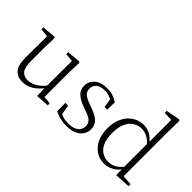

<svg xmlns="http://www.w3.org/2000/svg" viewBox="-64 -1318 1850 1850"><g transform="rotate(45 861.5 -393.0)"><path d="M263 14Q193 14 155.5 -30Q118 -74 119 -185L121 -478L140 -463L35 -476V-502L174 -514L184 -502L180 -377V-188Q180 -103 207 -68.5Q234 -34 286 -34Q334 -34 379.5 -61Q425 -88 463 -137L482 -103H464Q425 -51 375 -18.5Q325 14 263 14ZM460 8 457 -116V-117L458 -467L373 -475V-502L511 -514L521 -502L517 -377V-35L596 -27V0Z M860 14Q814 14 777.5 4.5Q741 -5 701 -23L699 -137H737L758 -17L726 -18V-54Q753 -36 784 -26Q815 -16 860 -16Q929 -16 963.5 -44.5Q998 -73 998 -116Q998 -154 974.5 -177.5Q951 -201 889 -221L839 -240Q780 -262 745 -295Q710 -328 710 -382Q710 -441 755.5 -481.5Q801 -522 886 -522Q930 -522 963.5 -511.5Q997 -501 1033 -478L1030 -376H995L977 -485L1004 -483V-450Q973 -472 944 -481.5Q915 -491 885 -491Q825 -491 795.5 -465Q766 -439 766 -399Q766 -360 791 -337.5Q816 -315 870 -296L918 -278Q993 -251 1024 -216.5Q1055 -182 1055 -132Q1055 -93 1033.5 -59.5Q1012 -26 969 -6Q926 14 860 14Z M1373 14Q1310 14 1261.5 -19.5Q1213 -53 1185.5 -112Q1158 -171 1158 -247Q1158 -332 1188 -393.5Q1218 -455 1270 -488.5Q1322 -522 1387 -522Q1428 -522 1469.5 -501.5Q1511 -481 1548 -431H1558L1547 -401Q1508 -444 1473 -463Q1438 -482 1397 -482Q1349 -482 1309.5 -457.5Q1270 -433 1246.5 -381.5Q1223 -330 1223 -248Q1223 -174 1245 -124.5Q1267 -75 1305 -51Q1343 -27 1390 -27Q1435 -27 1471.5 -47Q1508 -67 1546 -114L1556 -83H1547Q1513 -33 1468.5 -9.5Q1424 14 1373 14ZM1538 9 1536 -92V-95V-420L1537 -429V-742L1444 -746V-773L1584 -800L1599 -791L1596 -641V-34L1697 -27V0Z"/></g></svg>

Font: Noto Serif KR ExtraLight ExtraLight
Style: Regular
Weight: 250
Version: Version 2.003-H1;hotconv 1.1.1;makeotfexe 2.6.0